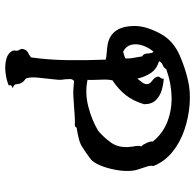

<svg xmlns="http://www.w3.org/2000/svg" viewBox="-26 -736 782 771"><g transform="rotate(90 365.5 -351.0)"><path d="M666 -490Q669 -465 664 -433Q659 -401 649 -373Q639 -345 626 -330Q624 -327 613.5 -319Q603 -311 591.5 -303.5Q580 -296 574 -292Q560 -282 541 -277Q522 -272 499 -268Q494 -269 491 -264Q488 -260 485 -260Q464 -261 446 -259.5Q428 -258 411 -257Q388 -255 363.5 -254Q339 -253 306 -257Q298 -251 298 -240.5Q298 -230 299 -219Q300 -214 300.5 -209.5Q301 -205 301 -200Q301 -191 299.5 -180Q298 -169 297 -156Q294 -133 292 -108.5Q290 -84 294 -68Q296 -62 302.5 -58Q309 -54 313 -46Q318 -38 318.5 -26Q319 -14 335 -11Q333 -10 329 -8Q325 -6 323 -3.5Q321 -1 324 5Q305 14 275 18Q245 22 219 15.5Q193 9 184 -11Q183 -14 183 -17.5Q183 -21 184 -24Q184 -28 184 -30Q183 -34 180 -38Q178 -42 177 -45.5Q176 -49 179 -57Q183 -68 193.5 -73Q204 -78 211 -84Q221 -155 222 -230.5Q223 -306 220 -384Q209 -387 192 -388Q175 -389 158 -392Q82 -407 85 -508Q87 -540 101.5 -574Q116 -608 131 -627Q158 -662 206 -682.5Q254 -703 301 -714Q346 -725 399 -721Q452 -717 502 -700Q552 -683 590.5 -652Q629 -621 647 -576Q645 -563 648.5 -552Q652 -541 656 -529Q659 -520 662 -510.5Q665 -501 666 -490ZM571 -473Q571 -479 570 -484Q569 -489 569 -494Q567 -502 566.5 -510Q566 -518 568 -527Q560 -535 553.5 -550.5Q547 -566 549 -573Q517 -613 469.5 -631.5Q422 -650 367.5 -648.5Q313 -647 258 -627Q253 -617 242 -613Q231 -609 226 -598Q258 -589 274 -564.5Q290 -540 296 -511Q298 -514 300 -516Q302 -518 304 -521Q310 -528 314.5 -535.5Q319 -543 318 -552Q317 -562 303 -572Q289 -582 288 -595Q288 -598 292 -603Q294 -606 296 -609Q298 -612 296 -617Q318 -616 342 -609Q366 -602 382.5 -585.5Q399 -569 399 -538Q386 -494 362 -464Q338 -434 303 -411Q300 -397 300 -380.5Q300 -364 301 -348Q301 -337 301.5 -328Q302 -319 301 -311Q353 -300 408 -314Q463 -328 506 -354Q532 -376 552.5 -404.5Q573 -433 571 -473ZM215 -463Q216 -475 214.5 -485Q213 -495 211 -506Q210 -511 209 -517Q208 -523 207 -530Q199 -535 197 -542Q195 -549 195 -557Q194 -563 193 -568Q192 -573 188 -576Q171 -556 163 -531.5Q155 -507 160.5 -486Q166 -465 188 -454Q195 -456 202 -458Q209 -460 215 -463Z"/></g></svg>

Font: Yuji Mai
Style: Regular
Weight: 400
Designer: Kataoka Yuji
Foundry: Kinuta Font Factory
Version: Version 3.002